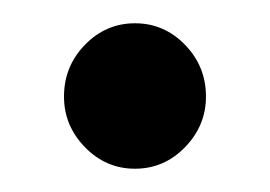

<svg xmlns="http://www.w3.org/2000/svg" viewBox="-20 -132 232 165"><path d="M96 -112Q121 -112 139 -93.5Q157 -75 157 -49Q157 -24 139 -5.5Q121 13 96 13Q71 13 53 -5.5Q35 -24 35 -49Q35 -75 53 -93.5Q71 -112 96 -112Z"/></svg>

Font: Zain
Style: Bold
Weight: 700
Designer: Zain,Boutros
Foundry: Mobile Telecommunications Company (Zain), 2024
Version: Version 1.50; ttfautohint (v1.8.4)